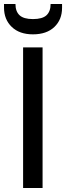

<svg xmlns="http://www.w3.org/2000/svg" viewBox="-31 -936 329 956"><path d="M84 -700H181V0H84ZM-11 -898V-916H46Q46 -879 66.5 -860Q87 -841 133 -841Q180 -841 200.5 -860Q221 -879 221 -916H278V-897Q278 -838 239.5 -801.5Q201 -765 133 -765Q66 -765 27.5 -802Q-11 -839 -11 -898Z"/></svg>

Font: AF Albert Sans Medium
Style: Regular
Weight: 500
Designer: Andreas Rasmussen
Foundry: a.Foundry
Version: Version 1.300;Glyphs 3.2 (3231)